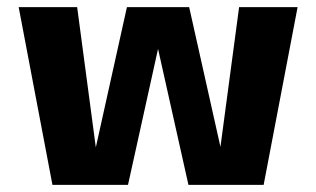

<svg xmlns="http://www.w3.org/2000/svg" viewBox="-20 -520 890 540"><path d="M127.5 0 32.5 -500H197L249.5 -105.5L337 -500H512L600 -107L652.5 -500H817L721.5 0H510L424.5 -382.5L340 0Z"/></svg>

Font: Trispace
Style: Bold
Weight: 700
Designer: Tyler Finck
Foundry: Etcetera Type Company
Version: Version 1.210; ttfautohint (v1.8.3)